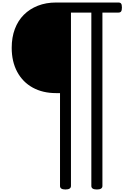

<svg xmlns="http://www.w3.org/2000/svg" viewBox="-20 -1116 1072 1526"><path d="M500 390Q457 390 457 362V-376H425Q320 -376 240.5 -419.5Q161 -463 117 -544.5Q73 -626 73 -736Q73 -819 98 -885.5Q123 -952 169.5 -998.5Q216 -1045 281 -1070.5Q346 -1096 425 -1096H921Q936 -1096 942.5 -1087.5Q949 -1079 949 -1056Q949 -1034 942.5 -1025Q936 -1016 921 -1016H794V362Q794 390 750 390Q706 390 706 362V-1016H544V362Q544 390 500 390Z"/></svg>

Font: Playwrite FR Moderne
Style: Regular
Weight: 400
Designer: Veronika Burian, José Scaglione
Foundry: TypeTogether
Version: Version 1.002